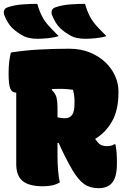

<svg xmlns="http://www.w3.org/2000/svg" viewBox="-40 -965 660 1005"><path d="M155 -945Q166 -907 180 -880Q194 -853 215.5 -829.5Q237 -806 267 -776Q243 -768 211 -765Q179 -762 157 -762Q133 -762 114 -766Q95 -770 84 -776Q47 -796 23.5 -819Q0 -842 -18 -887Q-22 -898 -18.5 -910Q-15 -922 1 -927Q36 -939 78.5 -942Q121 -945 155 -945ZM405 -945Q416 -907 430 -880Q444 -853 465.5 -829.5Q487 -806 517 -776Q493 -768 461 -765Q429 -762 407 -762Q383 -762 364 -766Q345 -770 334 -776Q297 -796 273.5 -819Q250 -842 232 -887Q228 -898 231.5 -910Q235 -922 251 -927Q286 -939 328.5 -942Q371 -945 405 -945ZM273 -10Q254 1 232.5 5.5Q211 10 185 10Q112 10 78.5 -17.5Q45 -45 45 -106V-480Q23 -480 14 -501Q5 -522 5 -580Q5 -618 8.5 -644.5Q12 -671 17 -690Q83 -701 161.5 -705.5Q240 -710 322 -710Q382 -710 430 -690.5Q478 -671 511.5 -639Q545 -607 562.5 -567.5Q580 -528 580 -489V-480Q580 -387 545.5 -328Q511 -269 458 -238Q463 -232 467 -226Q479 -210 491.5 -205Q504 -200 520 -200Q531 -200 541.5 -202.5Q552 -205 558 -210H564Q569 -185 570.5 -164Q572 -143 572 -109Q572 -33 543 -4Q519 20 476 20Q431 20 400.5 -1.5Q370 -23 339 -75Q318 -111 300.5 -146Q283 -181 267 -217H261V-150Q261 -67 273 -10ZM261 -404V-351Q282 -346 299 -346Q325 -346 337.5 -363.5Q350 -381 350 -424V-433Q350 -468 342 -495Q328 -497 310.5 -498.5Q293 -500 270 -500Q252 -500 233 -499L231 -494Q251 -475 256 -454Q261 -433 261 -404Z"/></svg>

Font: Recursive Mn Csl St XBk
Style: Regular
Weight: 1000
Monospace: yes
Version: Version 1.079;hotconv 1.0.112;makeotfexe 2.5.65598; ttfautoh